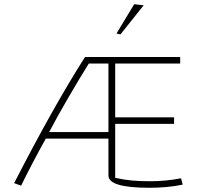

<svg xmlns="http://www.w3.org/2000/svg" viewBox="-20 -880 976 910"><path d="M532 -721 616 -860 661 -855 551 -717ZM494 -48V-223H197Q132 -106 80 0L47 -12Q231 -371 383 -610H834V-579H526V-324H805V-293H526V-37Q568 -28 604.5 -24.5Q641 -21 691 -21Q766 -21 838 -35L846 -5Q774 10 688 10Q494 10 494 -48ZM494 -254V-579H401Q359 -512 304.5 -418.5Q250 -325 213 -254Z"/></svg>

Font: Athiti ExtraLight
Style: Regular
Weight: 275
Designer: CadsonDemak Team
Foundry: CadsonDemak
Version: Version 1.033